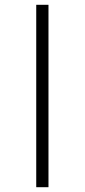

<svg xmlns="http://www.w3.org/2000/svg" viewBox="-20 -780 353 800"><path d="M131 0V-760H182V0Z"/></svg>

Font: Noto Sans Display Light
Style: Regular
Weight: 300
Designer: Monotype Design Team
Foundry: Monotype Imaging Inc.
Version: Version 2.003